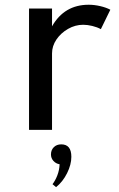

<svg xmlns="http://www.w3.org/2000/svg" viewBox="-20 -548 503 810"><path d="M102.5 0H199.5V-322.5Q199.5 -354 218.2 -381.5Q237 -409 267.2 -426.2Q297.5 -443.5 331 -443.5Q349 -443.5 369.5 -438.5Q390 -433.5 405.5 -425L445.5 -507Q427.5 -516.5 402.8 -522.2Q378 -528 354 -528Q251.5 -528 199.5 -437V-512H102.5ZM216.5 241.5Q244.5 219.5 262.8 183Q281 146.5 281 113.5Q281 61 238.5 61Q219 61 207 73Q195 85 195 103.5Q195 119.5 205.5 131Q216 142.5 231.5 145Q230.5 169.5 221.8 192Q213 214.5 201.5 229Z"/></svg>

Font: Spartan Medium
Style: Regular
Weight: 500
Designer: Matt Bailey, Mirko Velimirovic
Foundry: Matt Bailey
Version: Version 1.003; ttfautohint (v1.8.3)